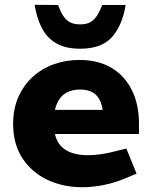

<svg xmlns="http://www.w3.org/2000/svg" viewBox="-20 -776 627 804"><path d="M324 8Q245 8 179.5 -22.5Q114 -53 74.5 -112.5Q35 -172 35 -257Q35 -321 57.5 -371Q80 -421 118.5 -455.5Q157 -490 207 -507.5Q257 -525 312 -525Q392 -525 447.5 -491.5Q503 -458 532.5 -398Q562 -338 562 -258V-215H210Q217 -183 236 -163.5Q255 -144 283.5 -135Q312 -126 348 -126Q373 -126 401.5 -130Q430 -134 460 -142L509 -154L552 -49L504 -29Q459 -10 413 -1Q367 8 324 8ZM210 -316H410Q404 -358 381 -379.5Q358 -401 315 -401Q288 -401 266.5 -392Q245 -383 231 -364Q217 -345 210 -316ZM316 -572Q254 -572 215 -595Q176 -618 155 -659Q134 -700 125 -756L223 -755Q234 -726 245.5 -708.5Q257 -691 273.5 -682.5Q290 -674 316 -674Q341 -674 357 -682.5Q373 -691 385 -708.5Q397 -726 408 -755H506Q493 -672 450 -622Q407 -572 316 -572Z"/></svg>

Font: REM
Style: Bold
Weight: 700
Designer: Octavio Pardo
Foundry: Ashler Design
Version: Version 1.005;gftools[0.9.28]